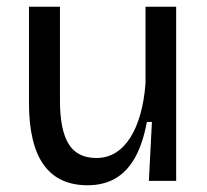

<svg xmlns="http://www.w3.org/2000/svg" viewBox="-20 -537 616 570"><path d="M240 13Q153 13 109.5 -48Q66 -109 66 -232V-517H158V-238Q158 -152 183.5 -110Q209 -68 266 -68Q298 -68 323 -83.5Q348 -99 366.5 -128Q385 -157 396.5 -197.5Q408 -238 412 -289V-517H503V-224V0H422L431 -175H416Q404 -110 380.5 -68.5Q357 -27 322 -7Q287 13 240 13Z"/></svg>

Font: Bricolage Grotesque 28pt
Style: Regular
Weight: 400
Version: Version 1.001;gftools[0.9.33.dev8+g029e19f]